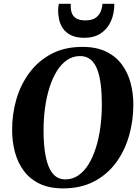

<svg xmlns="http://www.w3.org/2000/svg" viewBox="-20 -1006 756 1036"><path d="M321 10.5Q245.5 10.5 193 -15Q140.5 -40.5 108 -84.8Q75.5 -129 60.5 -185.5Q45.5 -242 45.5 -304Q45 -390.5 68.5 -470.8Q92 -551 139.5 -614.5Q187 -678 258 -715.5Q329 -753 424.5 -753Q500 -753 552.5 -727.5Q605 -702 637.5 -658Q670 -614 684.8 -558Q699.5 -502 699.5 -441.5Q699.5 -354.5 676.2 -273.2Q653 -192 605.8 -128Q558.5 -64 487.2 -26.8Q416 10.5 321 10.5ZM332.5 -38Q371 -38 402.5 -59.5Q434 -81 457.8 -119.5Q481.5 -158 497.5 -209Q513.5 -260 521.5 -319.5Q529.5 -379 529.5 -442.5Q529.5 -501 523.8 -548.8Q518 -596.5 504.8 -631.2Q491.5 -666 468.8 -684.8Q446 -703.5 412 -703.5Q373.5 -703.5 342 -682.2Q310.5 -661 286.8 -622.5Q263 -584 247 -533.5Q231 -483 223 -424.2Q215 -365.5 215 -303Q215 -244 221.2 -195.2Q227.5 -146.5 241 -111.2Q254.5 -76 277 -57Q299.5 -38 332.5 -38ZM435.5 -802Q391.5 -802 363.2 -816Q335 -830 319.8 -852.2Q304.5 -874.5 299 -900.2Q293.5 -926 293.5 -950Q294 -960 295 -969Q296 -978 297.5 -985.5H362Q360 -958.5 366.5 -938.5Q373 -918.5 390.8 -907.2Q408.5 -896 441 -896Q477 -896 496.5 -910.2Q516 -924.5 524 -945.5Q532 -966.5 532.5 -985.5H597Q597 -932 578.2 -890.8Q559.5 -849.5 523.5 -825.8Q487.5 -802 435.5 -802Z"/></svg>

Font: Merriweather 60pt ExtraBold
Style: Italic
Weight: 800
Italic angle: -7.8°
Version: Version 2.101